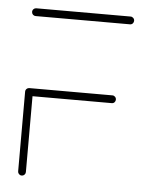

<svg xmlns="http://www.w3.org/2000/svg" viewBox="-44 -556 463 593"><g transform="rotate(5 188.0 -259.5)"><path d="M57 -259.6V-12.2Q57 -7.4 53.5 -3.9Q50 -0.4 44.8 -0.4Q40 -0.4 36.5 -3.9Q33 -7.4 33 -12.2V-259.6ZM314.4 -259.3Q314.4 -254.4 311.1 -250.9Q307.8 -247.4 302.6 -247.4H44.8Q40 -247.4 36.5 -250.9Q33 -254.4 33 -259.3Q33 -264.4 36.5 -268Q40 -271.5 44.8 -271.5H302.6Q307.4 -271.5 310.9 -268Q314.4 -264.4 314.4 -259.3ZM33 -506.7Q33 -511.9 36.5 -515.4Q40 -518.9 44.8 -518.9H337.4Q342.2 -518.9 345.7 -515.4Q349.3 -511.9 349.3 -506.7Q349.3 -501.9 345.9 -498.3Q342.6 -494.8 337.4 -494.8H44.8Q40 -494.8 36.5 -498.3Q33 -501.9 33 -506.7Z"/></g></svg>

Font: 26F Galaxy Sans Thin
Style: Regular
Weight: 100
Designer: C₂₉H₂₅N₃O₅
Version: Version 1.100